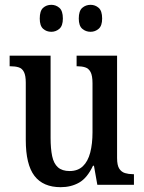

<svg xmlns="http://www.w3.org/2000/svg" viewBox="-20 -767 598 797"><path d="M232 10Q159 10 123 -37Q87 -84 87 -186V-424Q87 -453 79.5 -468Q72 -483 57.5 -487.5Q43 -492 23 -492H20V-536H190V-195Q190 -150 196.5 -119Q203 -88 220.5 -72.5Q238 -57 269 -57Q303 -57 324 -77Q345 -97 354.5 -133.5Q364 -170 364 -218V-421Q364 -453 356 -468Q348 -483 333.5 -487.5Q319 -492 301 -492H298V-536H466V-111Q466 -81 475 -67Q484 -53 499 -48.5Q514 -44 531 -44H536V0H384L370 -79H366Q342 -28 308.5 -9Q275 10 232 10ZM356 -635Q336 -635 321.5 -647.5Q307 -660 307 -690Q307 -722 321.5 -734.5Q336 -747 356 -747Q375 -747 389.5 -734.5Q404 -722 404 -690Q404 -660 389.5 -647.5Q375 -635 356 -635ZM193 -635Q173 -635 159 -647.5Q145 -660 145 -690Q145 -722 159 -734.5Q173 -747 193 -747Q212 -747 226.5 -734.5Q241 -722 241 -690Q241 -660 226.5 -647.5Q212 -635 193 -635Z"/></svg>

Font: Noto Serif Khmer Condensed Medium
Style: Regular
Weight: 500
Width: 3
Designer: Danh Hong and the Monotype Design Team
Foundry: Monotype Imaging Inc.
Version: Version 2.004